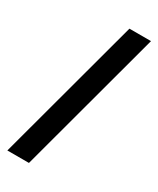

<svg xmlns="http://www.w3.org/2000/svg" viewBox="-219 -827 828 1004"><g transform="rotate(30 195.0 -325.5)"><path d="M377.1 -761.4 142.8 109.4H12.4L246.8 -761.4Z"/></g></svg>

Font: Inter Zeller
Style: Bold
Weight: 700
Designer: Rasmus Andersson; Joe Bland
Foundry: zeller
Version: Version 3.015;git-dec3a8cb1